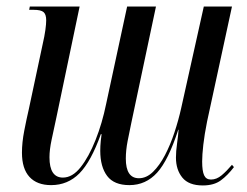

<svg xmlns="http://www.w3.org/2000/svg" viewBox="-20 -556 755 586"><path d="M599 10Q556 10 536.5 -14Q517 -38 517 -75Q517 -94 520.5 -119Q524 -144 525 -160H524Q494 -67 459.5 -29Q425 9 375 9Q328 9 307 -19Q286 -47 286 -96Q286 -110 287.5 -125.5Q289 -141 290 -146L288 -147Q258 -63 222.5 -27Q187 9 136 9Q93 9 70 -16Q47 -41 47 -90Q47 -121 54 -157Q61 -193 68 -223L110 -420Q116 -446 118.5 -464.5Q121 -483 121 -494Q121 -512 113 -519Q105 -526 83 -526H69L71 -536H223L152 -197Q144 -160 137.5 -129.5Q131 -99 131 -76Q131 -14 172 -14Q201 -14 226 -45.5Q251 -77 271.5 -128.5Q292 -180 304 -239L368 -536H456L381 -182Q375 -154 369.5 -125.5Q364 -97 364 -72Q364 -12 404 -12Q427 -12 447 -31.5Q467 -51 483.5 -82.5Q500 -114 512.5 -152Q525 -190 533 -226L602 -536H688L612 -185Q604 -145 600.5 -114Q597 -83 597 -63Q597 -34 603 -21Q609 -8 624 -8Q641 -8 656.5 -21Q672 -34 688 -53L694 -46Q675 -21 654 -5.5Q633 10 599 10Z"/></svg>

Font: Noto Serif Display ExtraCondensed
Style: Italic
Weight: 400
Width: 2
Italic angle: -12°
Designer: Monotype Design Team
Foundry: Monotype Imaging Inc.
Version: Version 2.009